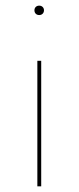

<svg xmlns="http://www.w3.org/2000/svg" viewBox="-20 -467 277 677"><path d="M118.3 -447.1C107.9 -447.1 101.4 -439.9 101.4 -430.7C101.4 -421.1 107.9 -413.9 118.3 -413.9C128.3 -413.9 135.1 -421.1 135.1 -430.7C135.1 -439.9 128.3 -447.1 118.3 -447.1ZM125.3 -252.7H111.7V190.1H125.3Z"/></svg>

Font: Fira Sans Hair
Style: Regular
Weight: 100
Designer: bBox Type GmbH & Carrois Corporate GbR & Edenspiekermann AG
Foundry: bBox Type GmbH & Carrois Corporate GbR & Edenspiekermann AG
Version: Version 4.300;PS 004.300;hotconv 1.0.88;makeotf.lib2.5.64775